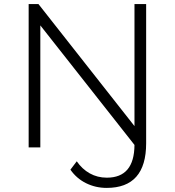

<svg xmlns="http://www.w3.org/2000/svg" viewBox="-20 -720 854 938"><path d="M501 198Q447 198 400.5 175Q354 152 324 109L355 68Q381 106 418.5 127Q456 148 502 148Q636 148 637 -12L177 -596V0H120V-700H168L637 -104V-700H694V-20Q694 198 501 198Z"/></svg>

Font: Montserrat-Alt1 Light
Style: Regular
Weight: 300
Designer: Differentunic
Foundry: Differentunic
Version: Version 7.222